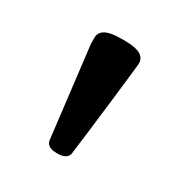

<svg xmlns="http://www.w3.org/2000/svg" viewBox="-74 -755 312 336"><g transform="rotate(30 82.0 -587.0)"><path d="M83 -472Q64 -472 61 -484L39 -668V-680Q39 -702 79 -702H89Q129 -702 129 -680Q129 -677 126.5 -655.5Q124 -634 120.5 -603Q117 -572 113 -540Q109 -508 106 -484Q103 -472 84 -472Z"/></g></svg>

Font: Asap Condensed VF Beta
Style: Regular
Weight: 400
Designer: Pablo Cosgaya
Foundry: Omnibus-Type
Version: Version 1.008